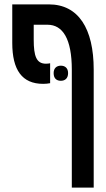

<svg xmlns="http://www.w3.org/2000/svg" viewBox="-20 -615 486 877"><path d="M177 -232C190 -232 197 -233 209 -235V-326C203 -325 198 -324 190 -324C146 -324 134 -359 134 -434V-502H197C267 -502 308 -437 308 -297V242H408V-297C408 -485 338 -595 203 -595H36V-419C36 -295 81 -232 177 -232ZM225 -281C225 -256 239 -246 258 -246C277 -246 291 -257 291 -281C291 -304 277 -315 258 -315C239 -315 225 -304 225 -281Z"/></svg>

Font: Noto Sans Hebrew ExtraCondensed Medium
Style: Regular
Weight: 500
Width: 2
Designer: Monotype Design Team
Foundry: Monotype Imaging Inc.
Version: Version 2.004